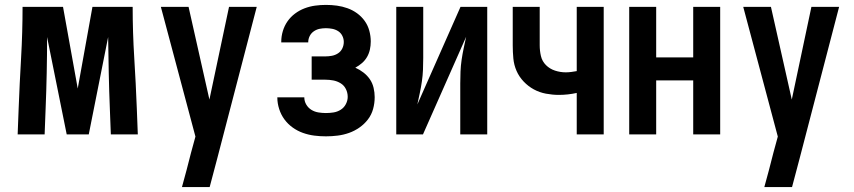

<svg xmlns="http://www.w3.org/2000/svg" viewBox="-20 -548 3484 783"><path d="M52 0 56 -104Q60 -208 66 -312Q72 -416 72 -520H237L297 -187L357 -520H521Q521 -416 527.5 -312Q534 -208 538 -104L542 0H432L428 -104Q425 -177 423.5 -250.5Q422 -324 421 -397L342 0H252L172 -397Q172 -324 170.5 -250.5Q169 -177 166 -104L162 0Z M722 215Q732 180 741 145Q750 110 759 75L777 9L636 -520H749L834 -142L914 -520H1027L866 98L835 215Z M1309 8Q1285 8 1261.5 5Q1238 2 1215.5 -6Q1193 -14 1173.5 -28Q1154 -42 1140 -61Q1126 -80 1118.5 -103.5Q1111 -127 1111 -150V-151H1221Q1221 -135 1229 -121.5Q1237 -108 1250 -100Q1263 -92 1278.5 -89.5Q1294 -87 1309 -87Q1325 -87 1340.5 -89.5Q1356 -92 1369.5 -100.5Q1383 -109 1390.5 -123.5Q1398 -138 1398 -153Q1398 -170 1390.5 -185Q1383 -200 1369 -208.5Q1355 -217 1339 -220Q1323 -223 1307 -223H1251V-318H1307Q1320 -318 1333.5 -320.5Q1347 -323 1358.5 -330.5Q1370 -338 1376 -350.5Q1382 -363 1382 -377Q1382 -390 1376 -402Q1370 -414 1359 -421Q1348 -428 1335 -430.5Q1322 -433 1309 -433Q1296 -433 1283.5 -430.5Q1271 -428 1260 -420.5Q1249 -413 1243 -401Q1237 -389 1237 -376V-375H1127V-378Q1127 -400 1133.5 -421.5Q1140 -443 1152.5 -461Q1165 -479 1183 -492.5Q1201 -506 1222 -514Q1243 -522 1265 -525Q1287 -528 1309 -528Q1332 -528 1354 -525Q1376 -522 1397 -514.5Q1418 -507 1436 -494Q1454 -481 1467 -463Q1480 -445 1486 -423Q1492 -401 1492 -379Q1492 -362 1488.5 -346Q1485 -330 1477 -316Q1469 -302 1456.5 -291Q1444 -280 1429 -272Q1447 -264 1462.5 -252Q1478 -240 1488.5 -224.5Q1499 -209 1503.5 -190Q1508 -171 1508 -152Q1508 -127 1501.5 -103.5Q1495 -80 1480.5 -61Q1466 -42 1446 -28Q1426 -14 1403.5 -6Q1381 2 1357 5Q1333 8 1309 8Z M1596 0V-520H1706V-312Q1706 -288 1705 -264Q1704 -240 1700.5 -216Q1697 -192 1692 -168.5Q1687 -145 1682 -122L1858 -520H1967V0H1857V-208Q1857 -232 1858 -256Q1859 -280 1862.5 -304Q1866 -328 1871 -351.5Q1876 -375 1881 -398L1705 0Z M2332 0V-169Q2314 -165 2295.5 -163Q2277 -161 2259 -161Q2233 -161 2206.5 -166Q2180 -171 2157 -183.5Q2134 -196 2115.5 -215.5Q2097 -235 2086.5 -259Q2076 -283 2073.5 -309.5Q2071 -336 2071 -363V-520H2181V-363Q2181 -341 2186 -319.5Q2191 -298 2206.5 -282.5Q2222 -267 2243.5 -260Q2265 -253 2287 -253Q2298 -253 2309.5 -254.5Q2321 -256 2332 -258V-520H2442V0Z M2546 0V-520H2656V-314H2807V-520H2917V0H2807V-220H2656V0Z M3097 215Q3107 180 3116 145Q3125 110 3134 75L3152 9L3011 -520H3124L3209 -142L3289 -520H3402L3241 98L3210 215Z"/></svg>

Font: Iosevka QP
Style: Bold
Weight: 700
Designer: Belleve Invis
Foundry: Belleve Invis
Version: Version 20.0.0; ttfautohint (v1.8.4)